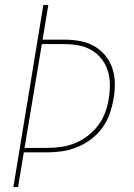

<svg xmlns="http://www.w3.org/2000/svg" viewBox="-20 -755 540 775"><path d="M34 0 155 -735H175L152 -595H239Q271 -595 302 -589.5Q333 -584 359 -569.5Q385 -555 404.5 -531.5Q424 -508 433.5 -479.5Q443 -451 443.5 -419Q444 -387 438 -355Q433 -325 422.5 -295Q412 -265 393 -239Q374 -213 347.5 -193Q321 -173 291.5 -161Q262 -149 231.5 -144.5Q201 -140 170 -140H76L53 0ZM170 -158Q198 -158 226.5 -162Q255 -166 282.5 -177Q310 -188 334.5 -207Q359 -226 377 -250Q395 -274 405 -302Q415 -330 419 -357Q424 -387 423.5 -416Q423 -445 414.5 -471Q406 -497 389 -518.5Q372 -540 348 -553.5Q324 -567 296 -572Q268 -577 239 -577H149L79 -158Z"/></svg>

Font: Iosevka SS04 Thin Oblique
Style: Regular
Weight: 100
Italic angle: -9°
Monospace: yes
Designer: Belleve Invis
Foundry: Belleve Invis
Version: Version 19.0.0; ttfautohint (v1.8.4)